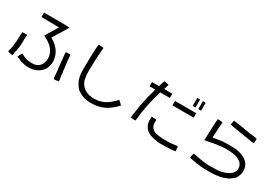

<svg xmlns="http://www.w3.org/2000/svg" viewBox="30 -1768 3940 2784"><g transform="rotate(30 2000.0 -376.0)"><path d="M113.3 -355.5H191.4L187.5 -277.3Q187.5 -246.1 187.5 -210.9Q183.6 -175.8 183.6 -160.2Q171.9 -74.2 164.1 -54.7Q164.1 -50.8 160.2 -35.2V-23.4V-15.6Q152.3 7.8 148.4 7.8Q144.5 7.8 109.4 0Q74.2 -7.8 74.2 -11.7Q74.2 -15.6 74.2 -19.5Q105.5 -117.2 109.4 -308.6ZM832 -421.9Q839.8 -421.9 851.6 -421.9H863.3Q875 -421.9 878.9 -418Q878.9 -414.1 882.8 -394.5Q882.8 -359.4 894.5 -269.5Q898.4 -246.1 902.3 -199.2L906.2 -164.1Q910.2 -144.5 914.1 -132.8Q914.1 -121.1 914.1 -97.7L918 -78.1L921.9 -54.7Q925.8 -35.2 925.8 -19.5Q925.8 -3.9 925.8 -3.9Q925.8 0 894.5 3.9Q859.4 7.8 855.5 7.8Q843.8 7.8 843.8 -7.8Q839.8 -19.5 835.9 -74.2Q835.9 -93.8 832 -125L828.1 -152.3L824.2 -179.7Q808.6 -335.9 804.7 -367.2Q800.8 -414.1 800.8 -414.1Q804.7 -418 832 -421.9ZM242.2 -757.8H457Q671.9 -757.8 671.9 -753.9Q660.2 -730.5 644.5 -707Q621.1 -668 597.7 -628.9Q574.2 -593.8 570.3 -589.8Q558.6 -570.3 546.9 -546.9Q535.2 -531.2 535.2 -527.3Q531.2 -527.3 531.2 -523.4L527.3 -519.5V-515.6L523.4 -511.7Q515.6 -500 519.5 -496.1Q527.3 -492.2 535.2 -484.4Q585.9 -453.1 609.4 -429.7Q707 -335.9 710.9 -207Q710.9 -117.2 664.1 -54.7Q605.5 19.5 503.9 39.1Q421.9 54.7 332 27.3H324.2L312.5 23.4Q304.7 23.4 304.7 19.5H296.9V15.6Q293 11.7 289.1 11.7Q285.2 11.7 257.8 0Q226.6 -11.7 226.6 -11.7Q226.6 -15.6 246.1 -50.8Q265.6 -85.9 265.6 -85.9Q265.6 -85.9 281.2 -78.1Q316.4 -58.6 367.2 -43Q398.4 -35.2 441.4 -35.2Q488.3 -35.2 492.2 -35.2Q621.1 -62.5 625 -207Q625 -304.7 550.8 -378.9L543 -386.7L535.2 -394.5Q527.3 -402.3 523.4 -402.3Q492.2 -429.7 445.3 -453.1Q410.2 -468.8 414.1 -472.7Q414.1 -476.6 449.2 -535.2Q464.8 -558.6 476.6 -578.1Q488.3 -597.7 488.3 -597.7Q488.3 -601.6 500 -617.2Q503.9 -621.1 507.8 -628.9L515.6 -644.5L539.1 -679.7L242.2 -683.6Z M1160.2 -750H1199.2L1242.2 -746.1Q1246.1 -746.1 1242.2 -718.8Q1226.6 -503.9 1226.6 -371.1Q1226.6 -269.5 1230.5 -265.6Q1234.4 -246.1 1238.3 -222.7Q1246.1 -191.4 1246.1 -187.5Q1281.2 -105.5 1343.8 -74.2Q1402.3 -39.1 1492.2 -39.1Q1554.7 -39.1 1601.6 -54.7Q1691.4 -78.1 1781.2 -168L1820.3 -207L1851.6 -179.7L1882.8 -148.4L1855.5 -121.1Q1781.2 -46.9 1703.1 -7.8Q1609.4 39.1 1484.4 39.1Q1363.3 39.1 1281.2 -15.6Q1265.6 -23.4 1242.2 -43Q1222.7 -62.5 1214.8 -78.1Q1199.2 -97.7 1183.6 -128.9Q1168 -156.2 1164.1 -171.9V-179.7Q1160.2 -187.5 1160.2 -191.4Q1144.5 -234.4 1144.5 -355.5Q1144.5 -437.5 1148.4 -554.7Q1152.3 -652.3 1156.2 -722.7Z M2347.7 -230.5H2390.6Q2429.7 -226.6 2429.7 -226.6Q2429.7 -226.6 2429.7 -203.1Q2421.9 -128.9 2460.9 -89.8Q2496.1 -50.8 2566.4 -43Q2613.3 -35.2 2675.8 -35.2Q2769.5 -31.2 2859.4 -46.9Q2890.6 -50.8 2890.6 -46.9Q2894.5 -46.9 2894.5 -23.4Q2898.4 3.9 2898.4 19.5V31.2L2871.1 35.2Q2820.3 43 2734.4 43Q2644.5 46.9 2609.4 43Q2554.7 35.2 2523.4 27.3Q2332 -19.5 2347.7 -210.9ZM2527.3 -597.7H2882.8V-562.5V-523.4H2527.3ZM2253.9 -769.5Q2257.8 -769.5 2293 -761.7Q2328.1 -753.9 2328.1 -753.9Q2332 -753.9 2320.3 -714.8Q2308.6 -679.7 2304.7 -675.8Q2300.8 -668 2371.1 -668H2441.4V-597.7H2281.2L2273.4 -578.1Q2195.3 -308.6 2175.8 -85.9Q2175.8 -66.4 2171.9 -66.4Q2164.1 -62.5 2125 -66.4L2089.8 -70.3L2093.8 -89.8Q2097.7 -136.7 2105.5 -164.1V-179.7L2109.4 -191.4Q2109.4 -210.9 2113.3 -226.6Q2117.2 -269.5 2136.7 -351.6Q2144.5 -382.8 2152.3 -421.9Q2156.2 -433.6 2156.2 -449.2Q2160.2 -464.8 2164.1 -476.6L2168 -484.4V-492.2Q2171.9 -503.9 2171.9 -503.9Q2175.8 -515.6 2187.5 -554.7Q2195.3 -593.8 2195.3 -593.8Q2195.3 -597.7 2148.4 -597.7H2101.6V-668H2218.8L2234.4 -718.8Q2250 -769.5 2253.9 -769.5ZM2878.9 -796.9H2925.8V-664.1H2878.9ZM2785.2 -796.9H2832V-664.1H2785.2Z M3183.6 -457Q3187.5 -488.3 3187.5 -539.1Q3191.4 -558.6 3191.4 -582V-601.6V-621.1Q3195.3 -656.2 3195.3 -656.2V-679.7H3230.5Q3238.3 -679.7 3246.1 -675.8H3257.8Q3269.5 -675.8 3277.3 -675.8V-640.6Q3273.4 -605.5 3273.4 -601.6Q3273.4 -593.8 3269.5 -515.6Q3265.6 -488.3 3265.6 -460.9Q3265.6 -437.5 3265.6 -429.7L3261.7 -410.2Q3293 -414.1 3332 -421.9Q3378.9 -429.7 3410.2 -433.6Q3457 -437.5 3535.2 -437.5Q3617.2 -437.5 3652.3 -433.6Q3902.3 -390.6 3894.5 -195.3Q3886.7 -128.9 3847.7 -74.2Q3835.9 -62.5 3808.6 -43Q3781.2 -19.5 3761.7 -11.7Q3742.2 -3.9 3710.9 7.8L3679.7 19.5Q3668 23.4 3652.3 27.3Q3640.6 27.3 3613.3 31.2Q3582 39.1 3558.6 39.1Q3539.1 43 3457 43Q3375 43 3351.6 39.1Q3339.8 39.1 3328.1 39.1Q3316.4 35.2 3316.4 35.2Q3308.6 35.2 3277.3 31.2H3265.6H3257.8Q3242.2 27.3 3242.2 27.3Q3218.8 23.4 3175.8 15.6Q3132.8 7.8 3128.9 3.9Q3125 3.9 3128.9 -11.7Q3132.8 -19.5 3132.8 -31.2Q3136.7 -39.1 3136.7 -50.8L3144.5 -74.2Q3144.5 -74.2 3156.2 -70.3Q3168 -70.3 3183.6 -66.4Q3289.1 -43 3378.9 -35.2Q3421.9 -31.2 3488.3 -35.2Q3558.6 -35.2 3589.8 -39.1Q3687.5 -54.7 3746.1 -93.8Q3824.2 -144.5 3812.5 -226.6Q3796.9 -335.9 3625 -359.4Q3480.5 -382.8 3218.8 -324.2Q3203.1 -324.2 3191.4 -320.3Q3183.6 -320.3 3179.7 -320.3Q3179.7 -320.3 3183.6 -406.2Q3183.6 -414.1 3183.6 -457ZM3418 -777.3Q3425.8 -777.3 3500 -765.6Q3539.1 -761.7 3554.7 -757.8Q3578.1 -753.9 3582 -753.9Q3597.7 -750 3636.7 -742.2H3652.3L3664.1 -738.3Q3683.6 -738.3 3691.4 -734.4Q3699.2 -734.4 3710.9 -730.5H3722.7Q3726.6 -730.5 3730.5 -730.5Q3757.8 -726.6 3789.1 -722.7Q3828.1 -714.8 3828.1 -714.8Q3828.1 -710.9 3828.1 -675.8Q3824.2 -636.7 3820.3 -636.7Q3820.3 -636.7 3757.8 -644.5Q3718.8 -652.3 3695.3 -656.2Q3675.8 -656.2 3660.2 -660.2Q3628.9 -664.1 3589.8 -671.9Q3570.3 -675.8 3453.1 -695.3Q3402.3 -703.1 3398.4 -707Q3398.4 -707 3402.3 -730.5Q3406.2 -761.7 3410.2 -773.4Q3410.2 -777.3 3418 -777.3Z"/></g></svg>

Font: 和音 by 宁静之雨，公众号njzyshare
Style: Regular
Weight: 400
Designer: Steve Matteson
Foundry: Ascender Corporation
Version: Version 6.00;June 8, 2018;FontCreator 11.0.0.2388 32-bit